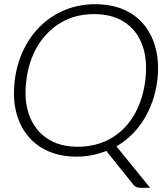

<svg xmlns="http://www.w3.org/2000/svg" viewBox="-20 -737 791 912"><path d="M648 155Q637 155 629 152Q621 149 615 142L485 -20Q452 -7 417 0Q382 7 343 7Q268 7 209 -19Q150 -45 112 -92Q73 -139 56.5 -206Q40 -273 50 -354Q60 -436 93 -503Q126 -570 176 -617Q227 -665 292 -691Q357 -717 432 -717Q508 -717 567.5 -691.5Q627 -666 665 -618Q704 -570 720.5 -503Q737 -436 727 -354Q714 -252 663.5 -170Q613 -88 533 -42L693 155ZM349 -40Q437 -40 505.5 -79Q574 -118 616 -189Q658 -260 670 -354Q682 -449 657 -520Q632 -591 573.5 -630.5Q515 -670 427 -670Q338 -670 270 -630Q202 -590 159 -519Q116 -448 105 -354Q93 -260 119 -189.5Q145 -119 203.5 -79.5Q262 -40 349 -40Z"/></svg>

Font: Aleo Light
Style: Italic
Weight: 300
Italic angle: -7°
Designer: Alessio Laiso
Foundry: Alessio Laiso
Version: Version 2.001;gftools[0.9.29]